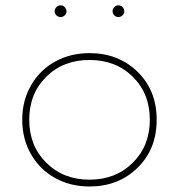

<svg xmlns="http://www.w3.org/2000/svg" viewBox="-20 -677 664 712"><path d="M312 -480Q418.9 -480 490 -410.9Q561 -341.8 561 -232.9Q561 -124 490 -54.7Q418.9 14.6 312 14.6Q241.7 14.6 185.1 -16.4Q128.4 -47.4 95.5 -104.2Q62.5 -161.1 62.5 -232.9Q62.5 -304.7 95.5 -361.3Q128.4 -418 185.1 -449Q241.7 -480 312 -480ZM151.4 -392.1Q88.4 -329.6 88.4 -232.9Q88.4 -136.2 151.6 -73.5Q214.8 -10.7 312 -10.7Q409.2 -10.7 472.4 -73.5Q535.6 -136.2 535.6 -232.9Q535.6 -329.6 472.7 -392.1Q409.7 -454.6 312 -454.6Q214.4 -454.6 151.4 -392.1ZM434.3 -620.1Q427.7 -613.8 418.9 -613.8Q410.2 -613.8 403.8 -620.1Q397.5 -626.5 397.5 -635.3Q397.5 -644 403.8 -650.6Q410.2 -657.2 418.9 -657.2Q427.7 -657.2 434.3 -650.6Q440.9 -644 440.9 -635.3Q440.9 -626.5 434.3 -620.1ZM220 -620.1Q213.4 -613.8 204.6 -613.8Q195.8 -613.8 189.2 -620.1Q182.6 -626.5 182.6 -635.3Q182.6 -644 189.2 -650.6Q195.8 -657.2 204.6 -657.2Q213.4 -657.2 220 -650.6Q226.6 -644 226.6 -635.3Q226.6 -626.5 220 -620.1Z"/></svg>

Font: Spartan MB Thin
Style: Regular
Weight: 100
Designer: Matt Bailey, Mirko Velimirovic
Foundry: Matt Bailey
Version: Version 1.005